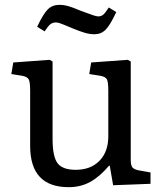

<svg xmlns="http://www.w3.org/2000/svg" viewBox="-20 -762 674 796"><path d="M265 14Q105 14 105 -157V-386Q105 -422 99 -433Q93 -444 71 -448L27 -455L35 -503L186 -514L198 -507V-186Q198 -113 218.5 -85.5Q239 -58 294 -58Q356 -58 392.5 -95.5Q429 -133 429 -197V-386Q429 -421 423.5 -432.5Q418 -444 395 -448L350 -455L358 -503L510 -514L522 -507V-101Q522 -77 528.5 -68.5Q535 -60 554 -56L604 -47V0L449 6L435 -75H432Q393 -29 353.5 -7.5Q314 14 265 14ZM372 -620Q353 -620 333.5 -625.5Q314 -631 282 -644Q242 -661 230.5 -665Q219 -669 212 -669Q199 -669 189.5 -662Q180 -655 165 -632L134 -651Q159 -704 178 -723Q197 -742 227 -742Q244 -742 262 -737Q280 -732 313 -718Q348 -705 364 -699.5Q380 -694 387 -694Q400 -694 408.5 -701.5Q417 -709 431 -731L462 -712Q437 -658 418 -639Q399 -620 372 -620Z"/></svg>

Font: Literata 12pt
Style: Regular
Weight: 400
Designer: Latin by Veronika Burian and Jose Scaglione. Greek by Irene Vlachou. Cyrillic by Vera Evstafieva.
Foundry: TypeTogether
Version: Version 3.002